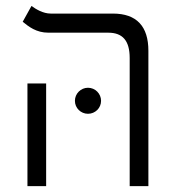

<svg xmlns="http://www.w3.org/2000/svg" viewBox="-20 -632 626 652"><path d="M420.4 0H483.9V-459.5C483.9 -542.5 444.3 -585.9 363.3 -585.9H152.3C126 -585.9 101.6 -601.1 86.9 -611.8L57.1 -558.1C77.6 -541.5 103 -521 144.5 -521H347.7C396.5 -521 420.4 -493.7 420.4 -435.1ZM73.2 0H136.7V-348.6H73.2ZM278.8 -245.6C303.2 -245.6 323.2 -265.1 323.2 -289.6C323.2 -314 303.2 -334 278.8 -334C254.4 -334 234.4 -314 234.4 -289.6C234.4 -265.1 254.4 -245.6 278.8 -245.6Z"/></svg>

Font: Cascadia Code Light
Style: Regular
Weight: 300
Monospace: yes
Designer: Aaron Bell
Foundry: Saja Typeworks
Version: Version 2404.023